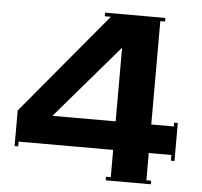

<svg xmlns="http://www.w3.org/2000/svg" viewBox="-51 -753 845 805"><g transform="rotate(5 371.5 -350.0)"><path d="M422.9 0V-15.1H442.9V-129.9H44.9V-109.9H29.8V-259.8L384.8 -685.1H358.9V-700.2H612.8V-685.1H592.8V-250H688V-266.1H703.1V-106H688V-129.9H592.8V-15.1H612.8V0ZM176.8 -250H442.9V-560.1Z"/></g></svg>

Font: Copperplate CC
Style: Bold
Weight: 700
Designer: indestructible type*
Foundry: Cowboy Collective
Version: Version 1.000